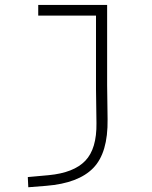

<svg xmlns="http://www.w3.org/2000/svg" viewBox="-20 -538 626 792"><path d="M96.7 234.4 94.7 192.4 180.7 184.6Q284.2 174.8 331.8 125.2Q379.4 75.7 377.9 -30.3L376 -170.9V-473.6H137.7V-517.6H421.9V-187.5L423.8 -45.9Q425.8 92.3 364.7 155Q303.7 217.8 170.9 228.5Z"/></svg>

Font: Cascadia Mono ExtraLight
Style: Regular
Weight: 200
Monospace: yes
Designer: Aaron Bell
Foundry: Saja Typeworks
Version: Version 2404.023; ttfautohint (v1.8.4)